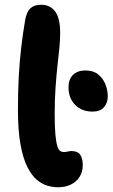

<svg xmlns="http://www.w3.org/2000/svg" viewBox="-20 -780 477 811"><path d="M370.6 -308.6Q325.2 -308.6 297.3 -337.2Q269.4 -365.8 269.4 -411.2Q269.4 -445.8 288.7 -464.1Q308 -482.4 340.6 -482.4Q374.2 -482.4 394.9 -465.6Q415.6 -448.8 425.4 -423.6Q435.2 -398.4 435.2 -372.4Q435.2 -345.4 419.1 -327Q403 -308.6 370.6 -308.6ZM225.4 11Q205.4 11 182.1 4.9Q158.8 -1.2 136.4 -19.8Q114 -38.4 95.7 -74.4Q77.4 -110.4 66.6 -169.4Q55.8 -228.4 55.8 -317Q55.8 -392.8 59.3 -457.3Q62.8 -521.8 69.7 -580.4Q76.6 -639 86.2 -695Q92.4 -730 108.5 -745Q124.6 -760 152.8 -760Q191.6 -760 212.9 -731.7Q234.2 -703.4 234.2 -640.2Q234.2 -610 230.6 -575.9Q227 -541.8 222.6 -501.2Q218.2 -460.6 214.6 -410.5Q211 -360.4 211 -297Q211 -243.2 214 -211.4Q217 -179.6 221.9 -163.6Q226.8 -147.6 233.6 -142.7Q240.4 -137.8 247.8 -137.8Q255.8 -137.8 261.5 -138.9Q267.2 -140 271.6 -141Q276 -142 280.8 -142Q309.2 -142 319.4 -125.3Q329.6 -108.6 329.6 -83.2Q329.6 -54 316.1 -32.8Q302.6 -11.6 279.1 -0.3Q255.6 11 225.4 11Z"/></svg>

Font: Shantell Sans Light
Style: Regular
Weight: 300
Designer: Stephen Nixon, Anya Danilova, Shantell Martin
Foundry: Arrow Type
Version: Version 1.011;[c5ecc13dd]